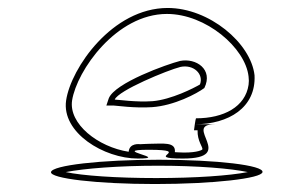

<svg xmlns="http://www.w3.org/2000/svg" viewBox="-20 -706 732 482"><path d="M108 -274C106 -258 223 -244 369 -244C515 -244 637 -258 639 -274C642 -291 525 -305 379 -305C233 -305 111 -291 108 -274ZM146 -454C134 -373 241 -308 326 -308C411 -308 252 -330 353 -330C469 -330 335 -308 439 -308C578 -308 435 -394 520 -394H469C554 -394 623 -436 619 -517C610 -598 505 -686 401 -686C262 -686 158 -535 146 -454ZM161 -454C173 -529 272 -671 399 -671C497 -671 596 -586 604 -514C605 -506 605 -500 604 -493C596 -438 542 -409 472 -409C471 -409 467 -380 467 -379H476C475 -352 490 -336 488 -331C488 -330 477 -323 442 -323C432 -323 422 -324 419 -324C422 -351 388 -345 355 -345C345 -345 338 -344 332 -344C331 -344 305 -348 303 -325C226 -337 152 -395 161 -454ZM145 -274C191 -283 278 -290 377 -290C476 -290 560 -283 602 -274C556 -265 470 -259 372 -259C273 -259 187 -265 145 -274ZM247 -441H266C271 -441 318 -434 362 -437C418 -441 474 -471 493 -485C516 -532 472 -561 432 -553C400 -545 268 -498 253 -459ZM268 -456C277 -479 401 -530 433 -538C466 -545 492 -520 482 -494C467 -485 410 -456 363 -452C321 -449 276 -456 268 -456Z"/></svg>

Font: Ampere
Style: OuLnIta
Weight: 400
Version: Version 1